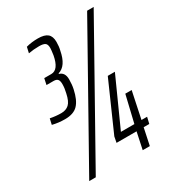

<svg xmlns="http://www.w3.org/2000/svg" viewBox="-169 -790 808 889"><g transform="rotate(-30 235.5 -345.5)"><path d="M26 -312 33 -343Q63 -337 92 -337Q117 -337 133 -351.5Q149 -366 157 -405Q163 -429 163 -451Q163 -469 156.5 -476.5Q150 -484 135 -484H97L104 -517H142Q181 -517 194 -587Q198 -615 198 -624Q198 -644 188.5 -650.5Q179 -657 157 -657Q128 -657 100 -652L107 -683Q136 -691 170 -691Q205 -691 221 -677.5Q237 -664 237 -634Q237 -609 232 -590Q218 -516 173 -503L172 -500Q201 -492 201 -455Q201 -427 196 -404Q185 -352 162 -328Q139 -304 93 -304Q58 -304 26 -312ZM46 0 432 -688H467L81 0ZM332 0 351 -90H244L250 -121L364 -379H402L287 -124H359L393 -267H427L397 -124H427L419 -90H389L370 0Z"/></g></svg>

Font: Saira Ultra Condensed Light
Style: Italic
Weight: 300
Width: 1
Italic angle: -12°
Designer: Hector Gatti with collaboration of the Omnibus-Type team
Foundry: Omnibus-Type
Version: Version 1.001; ttfautohint (v1.8)